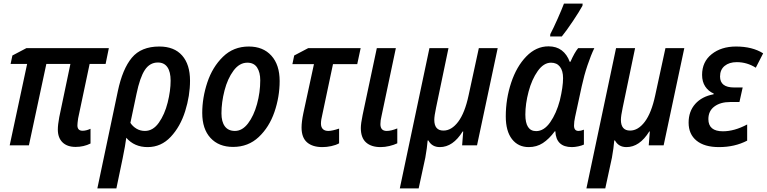

<svg xmlns="http://www.w3.org/2000/svg" viewBox="-20 -809 4269 1069"><path d="M302 -88Q302 -114 310 -157L372 -453H238L141 0H34L131 -453H39L49 -500L127 -541H586L568 -453H479L415 -150Q411 -122 411 -111Q411 -81 440 -81Q460 -81 484 -92V-10Q446 9 401 9Q354 9 328 -16.5Q302 -42 302 -88Z M636 -301Q662 -425 714 -487.5Q766 -550 867 -550Q950 -550 994 -500Q1038 -450 1038 -360Q1038 -276 1011 -190Q984 -104 930.5 -47Q877 10 802 10Q728 10 683 -42Q678 -1 663 72L628 240H522ZM930 -360Q930 -409 912 -435Q894 -461 859 -461Q814 -461 786.5 -419.5Q759 -378 740 -286L706 -125Q719 -105 740 -92.5Q761 -80 787 -80Q832 -80 864.5 -126Q897 -172 913.5 -238Q930 -304 930 -360Z M1106 -180Q1106 -265 1134.5 -350.5Q1163 -436 1221.5 -493Q1280 -550 1365 -550Q1445 -550 1491 -499Q1537 -448 1537 -358Q1537 -270 1508 -185.5Q1479 -101 1420.5 -46Q1362 9 1278 9Q1198 9 1152 -41Q1106 -91 1106 -180ZM1429 -362Q1429 -406 1411.5 -433Q1394 -460 1357 -460Q1313 -460 1280 -415.5Q1247 -371 1230 -305Q1213 -239 1213 -178Q1213 -131 1232 -105.5Q1251 -80 1288 -80Q1329 -80 1361 -122Q1393 -164 1411 -229.5Q1429 -295 1429 -362Z M1659 -99Q1659 -131 1669 -179L1728 -452H1608L1618 -500L1696 -541H1988L1969 -452H1834L1775 -173Q1767 -141 1767 -121Q1767 -101 1777.5 -90.5Q1788 -80 1808 -80Q1829 -80 1868 -93V-11Q1850 -1 1824.5 4.5Q1799 10 1775 10Q1720 10 1689.5 -16.5Q1659 -43 1659 -99Z M1989 -96Q1989 -121 1999 -169L2078 -541H2184L2104 -162Q2098 -138 2098 -118Q2098 -80 2133 -80Q2158 -80 2192 -94V-11Q2173 -2 2148 4Q2123 10 2099 10Q2047 10 2018 -16Q1989 -42 1989 -96Z M2371 -541H2477L2408 -210Q2398 -163 2398 -142Q2398 -82 2449 -82Q2494 -82 2531 -131Q2568 -180 2589 -278L2646 -541H2751L2636 0H2553L2559 -77H2556Q2502 10 2429 10Q2385 10 2365 -27H2361Q2358 13 2348 69L2311 240H2206Z M2796 -161Q2796 -258 2826 -348.5Q2856 -439 2910.5 -495Q2965 -551 3034 -551Q3078 -551 3107.5 -528.5Q3137 -506 3152 -465H3156Q3179 -517 3199 -541H3289Q3270 -502 3251 -445.5Q3232 -389 3219 -329L3182 -158Q3176 -131 3176 -110Q3176 -80 3201 -80Q3214 -80 3231 -87V-4Q3218 2 3199 6Q3180 10 3164 10Q3076 10 3072 -78H3069Q3037 -35 3002.5 -12.5Q2968 10 2924 10Q2865 10 2830.5 -34.5Q2796 -79 2796 -161ZM3097 -250Q3115 -325 3115 -374Q3115 -415 3097.5 -437.5Q3080 -460 3048 -460Q3007 -460 2974 -413.5Q2941 -367 2923 -299Q2905 -231 2905 -171Q2905 -79 2965 -79Q3009 -79 3043.5 -128.5Q3078 -178 3097 -250ZM3044 -619Q3061 -651 3084.5 -704Q3108 -757 3120 -789H3224L3223 -777Q3205 -744 3169.5 -691Q3134 -638 3108 -606H3043Z M3410 -541H3516L3447 -210Q3437 -163 3437 -142Q3437 -82 3488 -82Q3533 -82 3570 -131Q3607 -180 3628 -278L3685 -541H3790L3675 0H3592L3598 -77H3595Q3541 10 3468 10Q3424 10 3404 -27H3400Q3397 13 3387 69L3350 240H3245Z M3814 -126Q3814 -189 3851 -230.5Q3888 -272 3953 -284L3954 -288Q3924 -301 3906.5 -327.5Q3889 -354 3889 -392Q3889 -465 3942.5 -507.5Q3996 -550 4078 -550Q4169 -550 4229 -512L4188 -432Q4139 -463 4082 -463Q4040 -463 4014.5 -442Q3989 -421 3989 -383Q3989 -322 4067 -322H4115L4097 -241H4046Q3991 -241 3957.5 -216Q3924 -191 3924 -146Q3924 -78 4005 -78Q4069 -78 4140 -116V-26Q4071 10 3983 10Q3902 10 3858 -26Q3814 -62 3814 -126Z"/></svg>

Font: Noto Sans UI NarrowMedium
Style: Italic
Weight: 500
Width: 4
Italic angle: -12°
Designer: Monotype Design Team
Foundry: Monotype Imaging Inc.
Version: Version 1.001